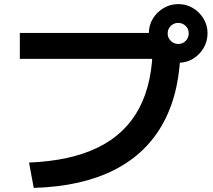

<svg xmlns="http://www.w3.org/2000/svg" viewBox="-20 -875 1040 939"><path d="M122 -80Q325 -88 459.5 -154Q594 -220 660.5 -345.5Q727 -471 727 -657L793 -587H77V-714H793V-655H863Q863 -433 781.5 -279.5Q700 -126 540 -44.5Q380 37 145 44ZM852.3 -568Q813 -568 780 -587.5Q747.1 -607.1 727.5 -640Q708 -673 708 -712.3Q708 -751.6 727.5 -783.8Q747 -816 780 -835.5Q813 -855 852.3 -855Q891.6 -855 923.8 -835.5Q956 -816 975.5 -783.8Q995 -751.6 995 -712.3Q995 -673 975.5 -640Q956 -607 923.8 -587.5Q891.6 -568 852.3 -568ZM852 -660Q873.3 -660 888.2 -675.1Q903 -690.3 903 -712Q903 -733.3 888 -748.2Q873 -763 851.5 -763Q830 -763 815 -748Q800 -733 800 -711.5Q800 -690 815.1 -675Q830.3 -660 852 -660Z"/></svg>

Font: M PLUS 1 Code
Style: Regular
Weight: 400
Designer: Coji Morishita
Foundry: UNDERFOREST DESIGN
Version: Version 1.005